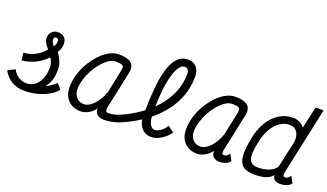

<svg xmlns="http://www.w3.org/2000/svg" viewBox="-78 -1330 3166 1860"><g transform="rotate(20 1504.5 -400.0)"><path d="M217 14Q144 14 86 -21.5Q28 -57 -2 -117L72 -154Q91 -113 131 -87.5Q171 -62 214 -62Q264 -62 301 -91Q338 -120 358 -170.5Q378 -221 378 -285Q378 -313 369 -335Q360 -357 348 -378Q317 -344 276 -317Q235 -290 188.5 -274Q142 -258 96 -254L87 -331Q149 -333 207.5 -364Q266 -395 301 -443Q277 -467 262.5 -495Q248 -523 249 -544Q249 -582 273 -607Q297 -632 338 -632Q379 -632 402.5 -608.5Q426 -585 426 -547Q428 -528 421 -502Q414 -476 397 -452Q423 -417 441 -375.5Q459 -334 458 -285Q458 -229 444.5 -185Q431 -141 398 -99Q415 -107 433.5 -118Q452 -129 469.5 -142Q487 -155 500 -169L547 -116Q518 -78 466 -48.5Q414 -19 349.5 -2.5Q285 14 217 14ZM342 -488Q353 -505 357.5 -518Q362 -531 362 -542Q364 -558 357.5 -567Q351 -576 337 -577Q327 -578 320 -570.5Q313 -563 313 -551Q313 -536 320.5 -521.5Q328 -507 342 -488Z M1170 -85Q1269 -127 1356 -188Q1372 -199 1387 -210Q1389 -330 1398 -429Q1408 -552 1434 -638Q1460 -724 1503.5 -769Q1547 -814 1612 -814Q1667 -814 1698.5 -777.5Q1730 -741 1730 -680Q1730 -565 1690 -464.5Q1650 -364 1577 -280Q1528 -223 1468 -174Q1471 -128 1487 -98Q1506 -62 1535 -62Q1563 -62 1597 -86Q1631 -110 1652 -146L1715 -100Q1679 -49 1627.5 -17.5Q1576 14 1528 14Q1464 14 1426 -32Q1397 -66 1390 -117Q1300 -59 1197 -16Q1155 0 1112.5 7Q1070 14 1038 14Q1014 14 994 5.5Q974 -3 961.5 -18Q949 -33 949 -51Q948 -56 948 -63Q948 -68 949 -70Q921 -32 881 -9Q840 14 800 14Q746 14 705.5 -9Q665 -32 643 -74Q621 -116 621 -171Q621 -236 640.5 -302Q660 -368 695 -427Q730 -486 773.5 -532.5Q817 -579 866 -605.5Q915 -632 963 -632Q1039 -632 1079 -609Q1119 -586 1119 -533Q1120 -528 1118.5 -517.5Q1117 -507 1112 -482.5Q1107 -458 1097.5 -412.5Q1088 -367 1072.5 -293.5Q1057 -220 1033 -111Q1029 -87 1034.5 -74.5Q1040 -62 1062 -62Q1075 -62 1102.5 -65.5Q1130 -69 1170 -85ZM807 -62Q841 -62 876 -88Q911 -114 940.5 -158.5Q970 -203 988 -258Q1010 -364 1025 -435Q1040 -506 1040 -522Q1040 -542 1021 -549Q1002 -556 956 -556Q924 -556 889 -533Q854 -510 820 -471Q786 -432 759 -383Q732 -334 716 -281Q700 -228 699 -177Q700 -126 730 -94Q760 -62 807 -62ZM1467 -279Q1489 -301 1509 -324Q1575 -400 1612 -489Q1649 -578 1649 -677Q1649 -707 1638 -722Q1627 -737 1604 -737Q1576 -737 1552.5 -707.5Q1529 -678 1512 -626Q1495 -574 1484 -505Q1473 -436 1469 -356Q1467 -318 1467 -279Z M2305 -98 2340 -32Q2327 -11 2295 1.5Q2263 14 2231 14Q2195 14 2172.5 -4.5Q2150 -23 2149 -51Q2148 -56 2148 -63Q2148 -68 2149 -70Q2121 -32 2081 -9Q2040 14 2000 14Q1946 14 1905.5 -9Q1865 -32 1843 -74Q1821 -116 1821 -171Q1821 -236 1840.5 -302Q1860 -368 1895 -427Q1930 -486 1973.5 -532.5Q2017 -579 2066 -605.5Q2115 -632 2163 -632Q2239 -632 2279 -609Q2319 -586 2319 -533Q2320 -528 2318.5 -517.5Q2317 -507 2312 -482.5Q2307 -458 2297.5 -412.5Q2288 -367 2272.5 -293.5Q2257 -220 2233 -111Q2229 -87 2231 -74.5Q2233 -62 2256 -62Q2268 -62 2281.5 -72Q2295 -82 2305 -98ZM2007 -62Q2041 -62 2076 -88Q2111 -114 2140.5 -158.5Q2170 -203 2188 -258Q2210 -364 2225 -435Q2240 -506 2240 -522Q2240 -542 2221 -549Q2202 -556 2156 -556Q2124 -556 2089 -533Q2054 -510 2020 -471Q1986 -432 1959 -383Q1932 -334 1916 -281Q1900 -228 1899 -177Q1900 -126 1930 -94Q1960 -62 2007 -62Z M2885 -62Q2897 -62 2910.5 -72Q2924 -82 2934 -98L2969 -32Q2956 -11 2924 1.5Q2892 14 2860 14Q2822 14 2801 -1Q2780 -16 2779 -49Q2755 -19 2712 -2.5Q2669 14 2591 14Q2512 14 2472.5 -17.5Q2433 -49 2428 -121Q2423 -193 2447 -312Q2466 -407 2510 -479Q2554 -551 2618 -591.5Q2682 -632 2759 -632Q2800 -632 2831.5 -615.5Q2863 -599 2878 -573L2929 -800H3011L2863 -111Q2859 -89 2861.5 -75.5Q2864 -62 2885 -62ZM2599 -62Q2667 -62 2718.5 -84Q2770 -106 2788 -140L2848 -411Q2857 -476 2830.5 -516Q2804 -556 2751 -556Q2698 -556 2652 -524.5Q2606 -493 2573 -436.5Q2540 -380 2524 -304Q2504 -214 2504.5 -161Q2505 -108 2528.5 -85Q2552 -62 2599 -62Z"/></g></svg>

Font: Victor Mono Thin Medium
Style: Italic
Weight: 500
Italic angle: -12°
Monospace: yes
Version: Version 1.561;gftools[0.9.30]